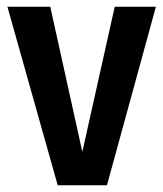

<svg xmlns="http://www.w3.org/2000/svg" viewBox="-20 -549 484 569"><path d="M442 -529H320L224 -99L129 -529H2L151 0H297Z"/></svg>

Font: Fira Sans Condensed Medium
Style: Regular
Weight: 500
Width: 3
Designer: Carrois Corporate & Edenspiekermann AG
Foundry: Carrois Corporate GbR & Edenspiekermann AG
Version: Version 4.202;PS 004.202;hotconv 1.0.88;makeotf.lib2.5.64775